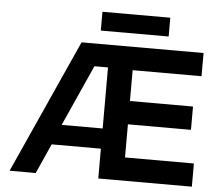

<svg xmlns="http://www.w3.org/2000/svg" viewBox="-55 -868 1066 930"><g transform="rotate(5 478.0 -403.0)"><path d="M405.8 -806.2H735.8V-714.8H405.8ZM911.1 -649.9V-537.1H576.2V-387.2H882.8V-273.9H576.2V-112.8H911.1V0H456.1V-145H216.8L151.9 0H24.9L317.9 -649.9ZM256.8 -243.2H456.1V-540H390.1Z"/></g></svg>

Font: Overused Grotesk SemiBold
Style: Regular
Weight: 600
Version: Version 0.002